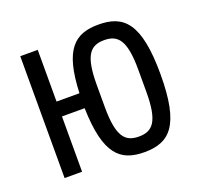

<svg xmlns="http://www.w3.org/2000/svg" viewBox="-100 -640 800 764"><g transform="rotate(-20 300.0 -258.0)"><path d="M389 12C495 12 554 -40 554 -258C554 -476 495 -528 389 -528C289 -528 232 -482 225 -297H128V-516H54V0H128V-234H224C229 -36 287 12 389 12ZM389 -54C331 -54 301 -85 301 -211V-305C301 -431 331 -462 389 -462C447 -462 477 -431 477 -305V-211C477 -85 447 -54 389 -54Z"/></g></svg>

Font: IBM Plex Mono
Style: Regular
Weight: 400
Monospace: yes
Designer: Mike Abbink, Paul van der Laan, Pieter van Rosmalen
Foundry: Bold Monday
Version: Version 2.004